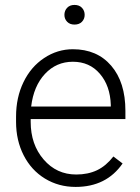

<svg xmlns="http://www.w3.org/2000/svg" viewBox="-20 -734 557 764"><path d="M280.8 9.8Q213.4 9.8 158.9 -23.4Q104.5 -56.6 74.2 -116Q43.9 -175.3 43.9 -249V-270Q43.9 -346.2 73.5 -407.2Q103 -468.3 155.8 -503.2Q208.5 -538.1 270 -538.1Q366.2 -538.1 422.6 -472.4Q479 -406.7 479 -293V-260.3H102.1V-249Q102.1 -159.2 153.6 -99.4Q205.1 -39.6 283.2 -39.6Q330.1 -39.6 366 -56.6Q401.9 -73.7 431.2 -111.3L467.8 -83.5Q403.3 9.8 280.8 9.8ZM270 -488.3Q204.1 -488.3 158.9 -439.9Q113.8 -391.6 104 -310.1H420.9V-316.4Q418.5 -392.6 377.4 -440.4Q336.4 -488.3 270 -488.3ZM236.3 -674.8Q236.3 -691.4 247.1 -702.9Q257.8 -714.4 276.4 -714.4Q295.4 -714.4 306.2 -702.9Q316.9 -691.4 316.9 -674.8Q316.9 -658.7 306.2 -647.5Q295.4 -636.2 276.4 -636.2Q257.8 -636.2 247.1 -647.5Q236.3 -658.7 236.3 -674.8Z"/></svg>

Font: SteelSelectRoboto
Style: Regular
Weight: 300
Designer: Google
Version: Version 2.137; 2017